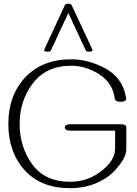

<svg xmlns="http://www.w3.org/2000/svg" viewBox="-20 -990 729 1022"><path d="M472.7 -723.6Q472.7 -714.8 453.6 -714.8Q439.5 -714.8 436.5 -721.7L343.8 -920.9L251 -721.7Q248 -714.8 233.9 -714.8Q214.8 -714.8 214.8 -723.6Q214.8 -725.6 215.8 -726.6L325.7 -963.4Q328.6 -970.2 343.8 -970.2Q357.9 -970.2 361.3 -962.9L471.7 -726.6Q472.7 -724.6 472.7 -723.6ZM556.6 -51.3Q469.2 11.7 353 11.7Q198.2 11.7 111.3 -84Q24.4 -179.7 24.4 -331.1Q24.4 -482.9 114.7 -578.6Q205.1 -674.3 359.4 -674.3Q449.7 -674.3 538.3 -627.2Q627 -580.1 647.9 -484.9Q651.4 -472.2 651.4 -465.3Q651.4 -448.2 621.6 -448.2Q593.3 -448.2 591.3 -463.9Q580.1 -548.3 509 -594.2Q438 -640.1 359.4 -640.1Q227.1 -640.1 155.8 -547.6Q84.5 -455.1 84.5 -331.1Q84.5 -207.5 151.9 -115Q219.2 -22.5 353 -22.5Q441.4 -22.5 509.8 -72.3Q592.8 -132.3 592.8 -198.7V-294.4H355.5Q325.2 -294.4 325.2 -311.5Q325.2 -328.6 355.5 -328.6H622.6Q652.3 -328.6 652.3 -311.5V-198.2Q652.3 -159.7 619.4 -116.2Q586.4 -72.8 556.6 -51.3Z"/></svg>

Font: Gayathri Thin
Style: Regular
Weight: 100
Designer: Binoy Dominic <binoy.domenic@gmail.com>
Foundry: SMC
Version: Version 1.000